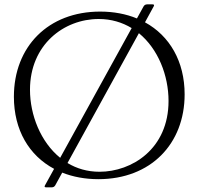

<svg xmlns="http://www.w3.org/2000/svg" viewBox="-20 -793 894 865"><path d="M188.9 51.1H212.4C220.5 50.8 224.8 48.3 228.7 42.3L260.3 -15.3C308.6 3.9 363.6 14.2 423.3 14.2C659.1 14.2 811.8 -144.9 811.8 -367.9C811.8 -516.3 744.3 -631.7 633.2 -692.5L672.6 -764.6C675.8 -771 674.4 -773.1 666.2 -773.4H643.5C635.3 -773.1 631 -770.6 627.1 -764.6L596.9 -709.9C547.9 -730.1 492.2 -740.8 431.1 -740.8C197.4 -740.8 42.6 -583.1 42.6 -357.2C42.6 -207 111.2 -92.3 223.7 -32.3L182.5 42.3C179.3 48.7 180.8 50.8 188.9 51.1ZM115.1 -388.5C115.1 -591.6 267.8 -707.4 424.7 -707.4C481.2 -707.4 530.9 -692.1 573.2 -666.5L251.1 -82C163 -153.4 115.1 -275.2 115.1 -388.5ZM284.1 -58.6 605.8 -643.5C692.5 -572.4 739.3 -453.1 739.3 -338.1C739.3 -122.2 573.9 -19.2 428.3 -19.2C373.6 -19.2 325.3 -33.7 284.1 -58.6Z"/></svg>

Font: Margiela Serif Light
Style: Regular
Weight: 300
Designer: Andreas Faust, Stefan Endress
Version: Version 1.002;FEAKit 1.0